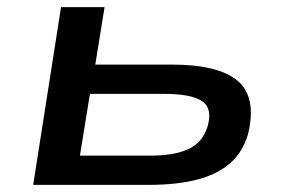

<svg xmlns="http://www.w3.org/2000/svg" viewBox="-20 -518 795 538"><path d="M73 0 151 -498H273L247 -337H461Q593 -337 646.5 -291Q700 -245 675 -142Q660 -91 624 -60Q588 -29 531.5 -14.5Q475 0 397 0ZM204 -82H404Q470 -82 509.5 -101Q549 -120 562 -165Q576 -215 545.5 -235Q515 -255 440 -255H232Z"/></svg>

Font: Nunito Sans 7pt Expanded SemiBold
Style: Italic
Weight: 600
Width: 7
Italic angle: -9°
Designer: Vernon Adams
Foundry: Vernon Adams
Version: Version 3.101;gftools[0.9.27]